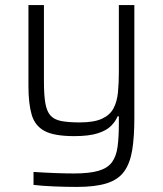

<svg xmlns="http://www.w3.org/2000/svg" viewBox="-20 -530 641 756"><path d="M283 206Q240 206 192 204Q144 202 112 198V147Q158 150 198.5 151.5Q239 153 271 153Q332 153 368 142.5Q404 132 421 108.5Q438 85 443 47.5Q448 10 448 -43V-72H443Q435 -52 417 -34Q399 -16 364.5 -5Q330 6 272 6Q194 6 156 -14Q118 -34 105 -77.5Q92 -121 92 -191V-510H153V-210Q153 -156 158.5 -124Q164 -92 178.5 -75.5Q193 -59 221 -53.5Q249 -48 294 -48Q350 -48 381.5 -62.5Q413 -77 427 -103.5Q441 -130 444.5 -166.5Q448 -203 448 -247V-510H509V-65Q509 10 500.5 61.5Q492 113 469 145Q446 177 401 191.5Q356 206 283 206Z"/></svg>

Font: Saira Light
Style: Regular
Weight: 300
Designer: Hector Gatti with collaboration of the Omnibus-Type team
Foundry: Omnibus-Type
Version: Version 1.100; ttfautohint (v1.8.3)